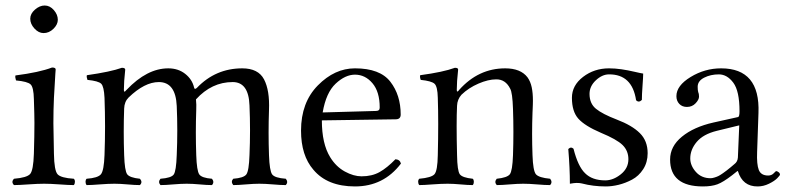

<svg xmlns="http://www.w3.org/2000/svg" viewBox="-20 -667 2864 697"><path d="M89.8 -599.1Q89.8 -617.2 106.9 -632.1Q124 -647 142.1 -647Q161.1 -647 175.5 -630.4Q189.9 -613.8 189.9 -595.2Q189.9 -578.1 174.1 -562.5Q158.2 -546.9 138.2 -546.9Q120.1 -546.9 105 -563.5Q89.8 -580.1 89.8 -599.1ZM175.8 -108.9Q176.8 -47.9 189 -34.4Q201.2 -21 248 -18.1Q252 -14.2 252 -7.1Q252 0 248 4.9Q229 4.9 196 2.4Q163.1 0 140.1 0Q117.2 0 83 2.4Q48.8 4.9 30.8 4.9Q19.5 -6.3 30.8 -18.1Q77.6 -22 89.4 -35.4Q101.1 -48.8 103 -108.9Q105 -175.8 105 -220.7Q105 -247.1 103 -307.1Q102.1 -350.1 91.1 -360.6Q80.1 -371.1 38.1 -375Q34.2 -387.2 36.1 -393.1Q123 -404.3 168.9 -421.9Q182.1 -421.9 182.1 -415Q181.6 -409.2 180.9 -398.7Q180.2 -388.2 178.7 -360.8Q177.2 -333.5 175.8 -311.5Q174.8 -290 174.3 -266.8Q173.8 -243.7 173.8 -219.7Q173.8 -194.8 175.8 -108.9Z M446.8 -313Q431.6 -297.9 430.7 -272.9Q427.7 -188 430.7 -104Q432.6 -46.9 441.7 -34.4Q450.7 -22 487.8 -18.1Q499 -5.9 487.8 4.9Q469.7 4.9 442.6 2.4Q415.5 0 395.5 0Q373.5 0 342.5 2.4Q311.5 4.9 294.4 4.9Q290.5 0 290.5 -7.1Q290.5 -14.2 294.4 -18.1Q335.4 -21 346.4 -34.4Q357.4 -47.9 359.4 -104Q363.3 -208 359.4 -312Q357.4 -353 347.4 -363Q337.4 -373 297.4 -377Q293.5 -388.2 295.4 -394Q381.3 -406.2 422.4 -420.9Q434.6 -420.9 434.6 -414.1Q429.7 -370.1 429.7 -340.8Q429.7 -328.6 438 -339.4L439.5 -340.8Q513.7 -418.9 590.8 -418.9Q627 -418.9 652.3 -398.9Q677.7 -378.9 684.6 -349.1Q686.5 -340.3 694.8 -348.1Q762.7 -418.9 859.4 -418.9Q917.5 -418.9 938.5 -378.9Q959.5 -338.9 956.5 -267.1Q953.6 -185.1 956.5 -104Q958.5 -46.9 968 -33.9Q977.5 -21 1017.6 -18.1Q1027.3 -5.9 1017.6 4.9Q998.5 4.9 970.5 2.4Q942.4 0 921.4 0Q901.4 0 873 2.4Q844.7 4.9 826.7 4.9Q816.9 -7.3 826.7 -18.1Q864.7 -21 874.3 -33.9Q883.8 -46.9 885.7 -104Q889.6 -193.8 885.7 -284.2Q882.8 -369.1 824.7 -369.1Q748.5 -369.1 691.4 -306.2Q693.4 -287.1 692.4 -268.1Q689.5 -186 692.4 -104Q694.3 -46.9 703.4 -33.9Q712.4 -21 749.5 -18.1Q759.3 -5.9 749.5 4.9Q730.5 4.9 704.6 2.4Q678.7 0 657.7 0Q637.7 0 609.1 2.4Q580.6 4.9 562.5 4.9Q552.7 -6.3 562.5 -18.1Q601.6 -21 610.6 -33.4Q619.6 -45.9 621.6 -104Q625.5 -192.9 621.6 -282.2Q617.7 -369.1 556.6 -369.1Q504.9 -369.1 446.8 -313Z M1151.4 -258.8 1344.7 -264.2Q1358.9 -264.2 1358.4 -276.9Q1358.4 -334 1332 -365Q1305.7 -396 1268.6 -396Q1233.4 -396 1198.5 -363.3Q1163.6 -330.6 1151.4 -258.8ZM1415.5 -88.9Q1431.6 -87.9 1435.5 -73.2Q1372.6 9.8 1268.6 9.8Q1168.5 9.8 1117.7 -50.8Q1072.8 -102.5 1072.8 -192.9Q1072.8 -294.9 1133.8 -356.9Q1194.8 -418.9 1268.6 -418.9Q1359.4 -418.9 1397 -370.4Q1434.6 -321.8 1434.6 -251Q1434.6 -233.9 1416.5 -233.9L1148.4 -230Q1148.4 -145 1178.7 -96.2Q1199.7 -62 1231.7 -44.4Q1263.7 -26.9 1292.5 -26.9Q1330.6 -26.9 1358.2 -42.5Q1385.7 -58.1 1415.5 -88.9Z M1647 -340.8Q1716.8 -418.9 1814 -418.9Q1870.1 -418.9 1895 -386.2Q1905.8 -371.1 1910.2 -350.3Q1914.6 -329.6 1914.6 -301.3Q1914.6 -294.9 1914.3 -286.6Q1914.1 -278.3 1913.8 -273.4Q1913.6 -268.6 1913.1 -257.8Q1910.2 -180.7 1913.1 -104Q1915 -46.9 1925.5 -34.4Q1936 -22 1977.1 -18.1Q1986.8 -5.9 1977.1 4.9Q1958 4.9 1929.2 2.4Q1900.4 0 1879.4 0Q1859.4 0 1830.3 2.4Q1801.3 4.9 1783.2 4.9Q1773.4 -6.3 1783.2 -18.1Q1821.3 -22 1830.8 -34.4Q1840.3 -46.9 1842.3 -104Q1845.2 -188 1842.3 -271Q1840.3 -331.1 1832 -345.2Q1814.9 -379.4 1781.2 -378.9Q1752.4 -378.9 1716.8 -363.5Q1681.2 -348.1 1655.3 -323.2Q1640.1 -306.2 1639.2 -283.2Q1636.2 -223.1 1639.2 -104Q1640.1 -46.9 1649.2 -34.4Q1658.2 -22 1696.3 -18.1Q1700.2 -14.2 1700.2 -7.1Q1700.2 0 1696.3 4.9Q1678.2 4.9 1651.6 2.4Q1625 0 1605 0Q1582 0 1550 2.4Q1518.1 4.9 1502 4.9Q1498 0 1498 -7.1Q1498 -14.2 1502 -18.1Q1545.9 -22 1557.1 -34.4Q1568.4 -46.9 1569.3 -104Q1572.3 -225.1 1569.3 -312Q1568.4 -353 1557.4 -363Q1546.4 -373 1507.3 -377Q1503.4 -388.2 1505.4 -394Q1589.4 -405.3 1631.3 -420.9Q1643.6 -420.9 1643.1 -414.1Q1638.2 -370.1 1638.2 -340.8Q1638.2 -328.6 1647 -340.8Z M2043 -126Q2052.7 -135.7 2062 -127Q2078.1 -63 2104 -38.1Q2129.9 -12.2 2177.2 -12.2Q2206.1 -12.2 2233.6 -34.2Q2261.2 -56.2 2261.2 -88.9Q2261.2 -119.6 2240.2 -140.4Q2219.2 -161.1 2161.1 -185.1Q2103 -210 2079.6 -236.1Q2056.2 -262.2 2056.2 -312Q2056.2 -356.9 2096.7 -387.9Q2137.2 -418.9 2190.9 -418.9Q2212.9 -418.9 2236.1 -415.5Q2259.3 -412.1 2283.2 -406.5Q2307.1 -400.9 2314.9 -399.9Q2314.9 -387.7 2312.5 -355.5Q2310.1 -323.2 2310.1 -304.2Q2298.8 -293 2289.1 -303.2Q2274.9 -397.5 2190.9 -397Q2166 -397 2143.1 -375.5Q2120.1 -354 2120.1 -326.2Q2120.1 -291 2143.6 -272Q2167 -252.9 2219.2 -232.9Q2274.4 -211.9 2302.7 -183.8Q2331.1 -155.8 2331.1 -110.8Q2331.1 -77.6 2314.9 -52.7Q2298.8 -27.8 2274.4 -14.9Q2250 -2 2225.6 3.9Q2201.2 9.8 2179.2 9.8Q2133.3 9.8 2092.3 -1Q2085.4 -2.9 2073.2 -2.9Q2064.5 -2.9 2048.8 0Q2048.8 -56.2 2043 -126Z M2663.6 -211.9 2581.5 -191.9Q2532.7 -179.7 2509.3 -151.9Q2485.8 -124 2485.8 -91.8Q2485.8 -65.9 2506.1 -43Q2526.4 -20 2559.6 -20Q2565.4 -20 2573.5 -22.5Q2581.5 -24.9 2587.6 -27.8Q2593.8 -30.8 2603.8 -37.8Q2613.8 -44.9 2618.2 -48.3Q2622.6 -51.8 2633.1 -60.3Q2643.6 -68.8 2645.5 -70.8Q2657.7 -79.6 2658.7 -95.2ZM2658.7 -45.9H2656.7L2637.7 -30.8Q2605.5 -5.9 2584.5 2Q2563.5 9.8 2531.7 9.8Q2412.6 9.8 2412.6 -87.9Q2412.6 -135.7 2455.6 -170.9Q2498.5 -206.1 2569.8 -222.2L2659.7 -242.2Q2664.6 -244.1 2664.6 -263.2Q2664.6 -336.4 2642.1 -366.7Q2619.6 -397 2589.6 -397Q2559.6 -397 2536.1 -385Q2512.7 -373 2512.7 -352.1Q2512.7 -338.9 2514.6 -333Q2517.6 -327.1 2517.6 -316.2Q2517.6 -305.2 2505.1 -292Q2492.7 -278.8 2473.6 -278.8Q2456.5 -278.8 2446 -289.8Q2435.5 -300.8 2435.5 -317.9Q2435.5 -356 2487.1 -387.5Q2538.6 -418.9 2597.7 -418.9Q2739.7 -418.9 2733.4 -256.8L2728.5 -115.2Q2726.6 -70.3 2734.6 -50Q2742.7 -29.8 2768.6 -29.8Q2780.8 -29.8 2788.6 -37.8Q2796.4 -45.9 2797.4 -45.9Q2801.3 -45.9 2806.4 -42Q2811.5 -38.1 2811.5 -33.2Q2811.5 -30.3 2801.5 -20Q2791.5 -9.8 2771.5 0Q2751.5 9.8 2730.5 9.8Q2675.8 10.3 2658.7 -45.9Z"/></svg>

Font: Linux Libertine Display
Style: Regular
Weight: 400
Designer: Philipp H. Poll
Foundry: Philipp H. Poll
Version: Version 5.0.9